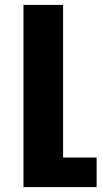

<svg xmlns="http://www.w3.org/2000/svg" viewBox="-20 -524 415 785"><path d="M76 241H375V120H238V-504H76Z"/></svg>

Font: Noto Sans Armenian Extra
Style: Regular
Weight: 800
Designer: Monotype Design Team
Foundry: Monotype Imaging Inc.
Version: Version 1.901